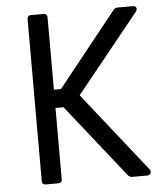

<svg xmlns="http://www.w3.org/2000/svg" viewBox="-51 -740 665 785"><g transform="rotate(-5 281.5 -347.5)"><path d="M90 -13V-681Q90 -687 94 -691Q98 -695 104 -695H158Q164 -695 168 -691Q172 -687 172 -681V-383H201L443 -686Q451 -695 461 -695H524Q531 -695 534.5 -691.5Q538 -688 538 -682Q538 -676 534 -672L275 -351L533 -25Q537 -21 537 -15Q537 -8 532.5 -4Q528 0 522 0H459Q450 0 442 -9L205 -308H172V-13Q172 -7 167.5 -3.5Q163 0 157 0H105Q99 0 94.5 -3.5Q90 -7 90 -13Z"/></g></svg>

Font: Miriam Libre
Style: Regular
Weight: 400
Designer: Michal Sahar
Foundry: Hagilda
Version: Version 1.001